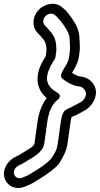

<svg xmlns="http://www.w3.org/2000/svg" viewBox="-37 -775 510 981"><path d="M247 -486 249 -503C250 -508 251 -514 251 -519C251 -555 246 -582 227 -606C215 -621 205 -631 200 -637C192 -646 183 -652 184 -668C186 -698 223 -717 245 -697L252 -691C265 -677 278 -662 289 -646C305 -623 318 -600 319 -572C319 -555 322 -531 320 -514L316 -485C312 -456 299 -440 289 -423C279 -406 267 -386 282 -373C305 -354 331 -340 360 -334H365C385 -334 406 -310 402 -291C399 -274 391 -263 374 -252C366 -248 360 -245 351 -240C335 -231 318 -223 303 -216C284 -207 278 -180 274 -155L258 -41C253 -4 240 10 226 34C224 37 211 51 184 71C158 90 146 95 117 114C102 124 90 127 76 133C55 142 39 128 35 115C29 94 46 76 60 70C72 65 82 59 95 51C131 28 182 5 189 -41L205 -155C213 -209 231 -243 254 -262C254 -262 287 -284 255 -302C200 -334 190 -372 219 -432C223 -440 226 -447 230 -453L241 -470C244 -474 246 -480 247 -486ZM366 -485 370 -514C373 -535 369 -560 369 -580C368 -619 352 -650 332 -679C319 -697 306 -716 290 -730L282 -736C251 -767 195 -759 162 -726C126 -689 126 -637 155 -607C167 -595 167 -596 186 -572C198 -557 203 -532 199 -503L197 -489L189 -475C142 -402 141 -323 202 -274C178 -244 162 -203 155 -155L139 -41C138 -37 133 -26 108 -12C90 -2 65 16 47 24C12 38 -28 83 -14 134C-5 167 35 200 89 179C106 172 124 165 141 154C171 134 183 129 210 109C237 89 258 73 269 54C285 26 302 -1 308 -41L324 -155C325 -165 327 -171 329 -177C332 -179 334 -179 343 -183C359 -189 379 -202 393 -209C424 -225 447 -257 452 -289C461 -338 422 -380 375 -384C360 -385 346 -393 331 -403C344 -425 361 -452 366 -485Z"/></svg>

Font: AppleStorm
Style: XbdOutIta
Weight: 800
Foundry: Cannot Into Space Fonts
Version: Version 1.01